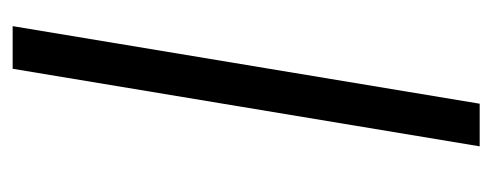

<svg xmlns="http://www.w3.org/2000/svg" viewBox="-254 -513 767 299"><g transform="rotate(-90 129.5 -363.5)"><path d="M238.3 -727.3 117.5 0H51.1L171.9 -727.3Z"/></g></svg>

Font: Inter UI Light
Style: Italic
Weight: 300
Italic angle: 9.39999°
Designer: Rasmus Andersson
Foundry: rsms
Version: 3.2;8d6f07862